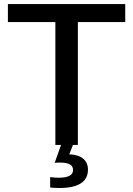

<svg xmlns="http://www.w3.org/2000/svg" viewBox="-20 -708 651 938"><path d="M360.4 -600.1V0H250.5V-600.1H18.6V-688H591.8V-600.1ZM409.7 120.6Q409.7 165.5 374.5 188Q339.4 210.4 271 210.4Q243.7 210.4 225.1 208V157.2Q246.6 160.2 267.1 160.2Q336.9 160.2 336.9 122.6Q336.9 104.5 321.8 95.5Q306.6 86.4 273.9 86.4Q263.7 86.4 257.1 86.7Q250.5 86.9 247.1 87.4L278.3 0H336.4L318.4 45.9Q364.3 47.9 387 67.6Q409.7 87.4 409.7 120.6Z"/></svg>

Font: Arimo Medium
Style: Regular
Weight: 500
Designer: Steve Matteson
Foundry: Monotype Imaging Inc.
Version: Version 1.33